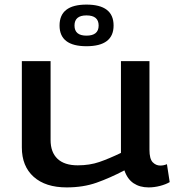

<svg xmlns="http://www.w3.org/2000/svg" viewBox="-20 -805 765 835"><path d="M270 10Q178 10 126.5 -36Q75 -82 75 -164V-539H200V-196Q200 -143 230 -114.5Q260 -86 318 -86Q370 -86 412 -100.5Q454 -115 506 -140V-539H630V-154Q630 -114 644 -99.5Q658 -85 677 -85Q692 -85 706 -91L718 -13Q701 -3 676 3.5Q651 10 626 10Q588 10 561 -8Q534 -26 521 -64Q458 -31 400 -10.5Q342 10 270 10ZM356 -604Q239 -604 239 -694Q239 -785 356 -785Q474 -785 474 -694Q474 -604 356 -604ZM356 -650Q409 -650 409 -694Q409 -738 356 -738Q304 -738 304 -694Q304 -650 356 -650Z"/></svg>

Font: Georama Extended Medium
Style: Regular
Weight: 500
Width: 7
Designer: Jean-Baptiste Levee
Foundry: Production Type
Version: Version 1.000